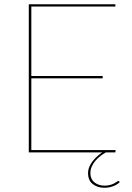

<svg xmlns="http://www.w3.org/2000/svg" viewBox="-20 -720 622 907"><path d="M546 140Q533 153 513.5 160Q494 167 473 167Q440 167 418 149.5Q396 132 396 98Q396 82 402.2 67.5Q408.5 53 418.2 40.8Q428 28.5 439.8 18Q451.5 7.5 463 0H116V-700H525V-689H128V-361H465V-350H128V-11H526L525 0H480Q470 5.5 457.2 14.8Q444.5 24 433.2 36.5Q422 49 414.5 64.5Q407 80 407 98Q407 126 426.2 141.5Q445.5 157 474 157Q490 157 501.2 153.5Q512.5 150 520 146Q527.5 142 532 138.5Q536.5 135 539 135Q541 135 543 137Z"/></svg>

Font: Lato 2
Style: Regular
Weight: 100
Designer: Lukasz Dziedzic with Adam Twardoch and Botio Nikoltchev
Foundry: tyPoland Lukasz Dziedzic
Version: Version 2.015; 2015-08-06; http://www.latofonts.com/